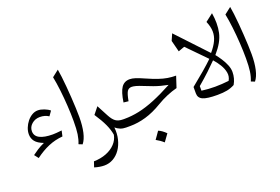

<svg xmlns="http://www.w3.org/2000/svg" viewBox="-126 -1155 2674 1834"><g transform="rotate(-20 1210.5 -238.0)"><path d="M195.3 -130.4Q136.2 -152.8 112.1 -183.8Q87.9 -214.8 87.9 -256.3Q87.9 -288.1 100.6 -320.8Q113.3 -353.5 135.5 -381.3Q157.7 -409.2 186.3 -426Q214.8 -442.9 246.1 -442.9Q274.9 -442.9 309.8 -429.4Q344.7 -416 365.2 -397.9L332 -351.1Q293 -376.5 242.7 -376.5Q194.3 -376.5 159.9 -346.7Q125.5 -316.9 125.5 -273.9Q125.5 -225.1 171.9 -201.4Q218.3 -177.7 303.7 -177.7Q322.8 -177.7 342 -179.4Q361.3 -181.2 395.5 -184.6L382.8 -127.9Q305.7 -121.6 236.8 -92.3Q168 -63 99.6 -11.7L67.4 -53.2Q89.8 -70.3 122.6 -91.6Q155.3 -112.8 195.3 -130.4Z M559.6 -742.7Q565.4 -711.9 571 -664.8Q576.7 -617.7 581.5 -561.8Q586.4 -505.9 590.1 -448.5Q593.8 -391.1 595.9 -339.1Q598.1 -287.1 598.1 -248Q598.1 -159.7 583.3 -94Q568.4 -28.3 538.6 8.8L501.5 -5.9Q519 -48.3 526.4 -98.6Q533.7 -148.9 533.7 -230Q533.7 -302.7 528.6 -385.7Q523.4 -468.8 514.2 -548.3Q504.9 -627.9 492.2 -689.9Z M795.4 -285.2 856.4 -169.9Q881.3 -122.6 908.9 -102.8Q936.5 -83 983.9 -83H984.4V0H983.9Q951.2 0 925.5 -10.5Q899.9 -21 878.4 -39.1Q885.3 25.4 871.3 81.5Q857.4 137.7 827.9 180.2Q798.3 222.7 756.6 246.3Q714.8 270 666 270Q645 270 619.9 266.1Q594.7 262.2 565.9 253.4L584.5 198.2Q654.8 196.8 711.4 174.6Q768.1 152.3 804.4 113.5Q840.8 74.7 850.1 23.9Q841.8 -28.3 815.9 -84.7Q790 -141.1 740.2 -216.3Z M1171.9 -422.4Q1197.3 -422.4 1229.5 -412.1Q1261.7 -401.9 1318.4 -376.5Q1380.4 -349.1 1428 -332.8Q1475.6 -316.4 1517.1 -309.6Q1558.6 -302.7 1602.1 -302.7L1564.9 -189.5Q1515.1 -176.8 1461.9 -154.5Q1408.7 -132.3 1355 -100.1Q1267.6 -47.4 1185.5 -23.7Q1103.5 0 1026.4 0H984.4Q968.8 0 968.8 -31.7V-51.3Q968.8 -83 984.4 -83H1000Q1071.8 -83 1146.5 -98.9Q1221.2 -114.7 1308.3 -150.1Q1395.5 -185.5 1504.4 -244.1Q1465.3 -252 1431.9 -260.7Q1398.4 -269.5 1362.5 -282.5Q1326.7 -295.4 1279.8 -314.5Q1232.4 -334 1206.8 -340.6Q1181.2 -347.2 1165.5 -347.2Q1134.3 -347.2 1119.1 -322.8Q1104 -298.3 1091.3 -228L1042 -233.4Q1057.1 -335 1086.9 -378.7Q1116.7 -422.4 1171.9 -422.4ZM1260.3 132.8Q1294.9 146 1335.4 186Q1309.1 224.1 1282.2 259.8Q1265.6 244.6 1246.8 231.4Q1228 218.3 1208 207.5Q1221.7 189 1234.1 170.7Q1246.6 152.3 1260.3 132.8Z M1955.1 -344.7 1768.6 -535.2 1705.1 -512.2 1675.3 -628.4 1704.6 -695.3 1989.7 -391.6Q2033.7 -442.9 2054.9 -488.8Q2076.2 -534.7 2075 -582Q2073.7 -629.4 2049.8 -685.1L2127.9 -745.6Q2136.7 -691.4 2136.7 -643.1Q2136.7 -590.8 2126.7 -545.7Q2116.7 -500.5 2091.6 -455.6Q2066.4 -410.6 2021.5 -358.9Q2042.5 -333 2065.4 -298.1Q2088.4 -263.2 2104.2 -225.3Q2120.1 -187.5 2120.1 -151.9Q2120.1 -86.9 2087.4 -30.3Q2050.3 -10.3 2010.3 -2.2Q1970.2 5.9 1909.2 5.9Q1806.2 5.9 1763.7 -13.2Q1721.2 -32.2 1721.2 -78.1V-143.6Q1796.9 -204.6 1856 -255.1Q1915 -305.7 1955.1 -344.7ZM1983.4 -319.3Q1946.8 -281.7 1896.2 -234.1Q1845.7 -186.5 1780.3 -131.3V-84.5Q1849.1 -75.2 1917.2 -75.4Q1985.4 -75.7 2056.2 -84Q2078.1 -122.1 2070.6 -163.8Q2063 -205.6 2038.3 -245.8Q2013.7 -286.1 1983.4 -319.3Z M2311.5 -742.7Q2317.4 -711.9 2323 -664.8Q2328.6 -617.7 2333.5 -561.8Q2338.4 -505.9 2342 -448.5Q2345.7 -391.1 2347.9 -339.1Q2350.1 -287.1 2350.1 -248Q2350.1 -159.7 2335.2 -94Q2320.3 -28.3 2290.5 8.8L2253.4 -5.9Q2271 -48.3 2278.3 -98.6Q2285.6 -148.9 2285.6 -230Q2285.6 -302.7 2280.5 -385.7Q2275.4 -468.8 2266.1 -548.3Q2256.8 -627.9 2244.1 -689.9Z"/></g></svg>

Font: Pinar-FD Regular
Style: FD-Regular
Weight: 400
Designer: Amin Abedi
Version: Version 3.000